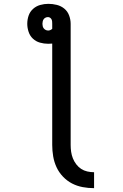

<svg xmlns="http://www.w3.org/2000/svg" viewBox="-20 -755 640 1000"><path d="M470 225Q440 225 410.5 219.5Q381 214 355 200.5Q329 187 308 165Q287 143 274.5 116Q262 89 257 59.5Q252 30 252 0V-528Q247 -528 241.5 -527.5Q236 -527 231 -527Q209 -527 188 -533Q167 -539 151.5 -553.5Q136 -568 129 -589Q122 -610 122 -631Q122 -653 129 -673.5Q136 -694 152 -708.5Q168 -723 189 -729Q210 -735 232 -735Q254 -735 276 -729.5Q298 -724 315 -710Q332 -696 340 -674.5Q348 -653 348 -631V0Q348 18 350.5 35.5Q353 53 359.5 69.5Q366 86 377 100.5Q388 115 402.5 124.5Q417 134 434.5 138Q452 142 470 142ZM231 -596Q237 -596 242.5 -598.5Q248 -601 252 -605V-631Q252 -637 251.5 -643Q251 -649 248.5 -654Q246 -659 241 -662.5Q236 -666 230 -666Q223 -666 217 -663Q211 -660 207.5 -655Q204 -650 202.5 -643.5Q201 -637 201 -631Q201 -625 202.5 -618.5Q204 -612 208 -607Q212 -602 218 -599Q224 -596 231 -596Z"/></svg>

Font: Iosevka HT Medium Extended
Style: Regular
Weight: 500
Width: 7
Monospace: yes
Designer: Belleve Invis
Foundry: Belleve Invis
Version: Version 32.3.0; ttfautohint (v1.8.4)